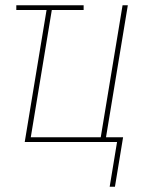

<svg xmlns="http://www.w3.org/2000/svg" viewBox="-20 -540 540 730"><path d="M397 170 425 0H74L157 -502H42V-520H298V-502H177L97 -18H363L446 -520H466L383 -18H448L417 170Z"/></svg>

Font: Iosevka Term Curly Th Obl
Style: Regular
Weight: 100
Italic angle: -9°
Designer: Belleve Invis
Foundry: Belleve Invis
Version: Version 32.3.0